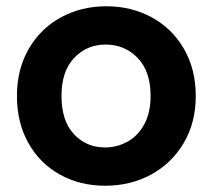

<svg xmlns="http://www.w3.org/2000/svg" viewBox="-20 -583 678 612"><path d="M315 9Q235 9 171 -26.5Q107 -62 70.5 -127Q34 -192 34 -277Q34 -362 71.5 -427Q109 -492 174 -527.5Q239 -563 319 -563Q399 -563 464 -527.5Q529 -492 566.5 -427Q604 -362 604 -277Q604 -192 565.5 -127Q527 -62 461.5 -26.5Q396 9 315 9ZM315 -113Q353 -113 386.5 -131.5Q420 -150 440 -187Q460 -224 460 -277Q460 -356 418.5 -398.5Q377 -441 317 -441Q257 -441 216.5 -398.5Q176 -356 176 -277Q176 -198 215.5 -155.5Q255 -113 315 -113Z"/></svg>

Font: MSTAGE SemiBold
Style: Regular
Weight: 600
Designer: Ninad Kale (Devanagari), Jonny Pinhorn (Latin)
Foundry: Indian Type Foundry
Version: 4.004